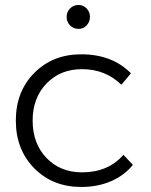

<svg xmlns="http://www.w3.org/2000/svg" viewBox="-20 -742 601 764"><path d="M258.8 -708.5Q272.5 -722.2 292 -722.2Q311.5 -722.2 324.7 -708.5Q337.9 -694.8 337.9 -674.8Q337.9 -654.8 324.7 -640.9Q311.5 -627 292 -627Q272.5 -627 258.8 -640.9Q245.1 -654.8 245.1 -674.8Q245.1 -694.8 258.8 -708.5ZM462.9 -404.8Q399.4 -466.8 306.2 -466.8Q220.2 -466.8 165 -409.7Q109.9 -352.5 109.9 -262.2Q109.9 -170.9 165 -113.5Q220.2 -56.2 306.2 -56.2Q410.6 -56.2 471.2 -126L508.8 -85.9Q474.1 -43.5 421.4 -20.8Q368.7 2 303.2 2Q189.9 2 116.5 -72.3Q43 -146.5 43 -262.2Q43 -377.9 116.5 -451.9Q189.9 -525.9 303.2 -525.9Q426.8 -525.9 501 -450.2Z"/></svg>

Font: Montserrat arm Light
Style: Regular
Weight: 300
Designer: Julieta Ulanovsky
Foundry: Julieta Ulanovsky
Version: Version 6.000;PS 006.000;hotconv 1.0.88;makeotf.lib2.5.64775